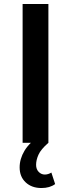

<svg xmlns="http://www.w3.org/2000/svg" viewBox="-20 -720 359 968"><path d="M94 0V-700H224V0ZM189 228Q140 228 109.5 199.5Q79 171 79 124Q79 81 103.5 40Q128 -1 181 -36L224 0Q186 33 174 60Q162 87 162 111Q162 133 175 146.5Q188 160 206 160Q214 160 222.5 157.5Q231 155 239 150L258 208Q231 228 189 228Z"/></svg>

Font: MOST Montserrat SemiBold
Style: Regular
Weight: 600
Designer: Julieta Ulanovsky
Foundry: Julieta Ulanovsky
Version: Version 8.000;March 11, 2024;FontCreator 15.0.0.2926 64-bit